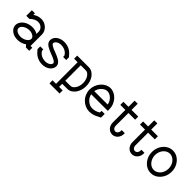

<svg xmlns="http://www.w3.org/2000/svg" viewBox="240 -1979 3415 3415"><g transform="rotate(45 1947.5 -272.0)"><path d="M251 -67.4Q262.2 -67.4 273.9 -68.4Q341.3 -76.7 385.3 -115.7Q416.5 -144.5 416.5 -178.7V-182.1Q413.1 -213.9 382.8 -233.4Q341.8 -261.7 284.7 -261.7Q272.9 -261.7 261.2 -260.3Q193.8 -252.4 150.4 -212.9Q139.6 -204.1 128.9 -186.5Q119.1 -170.9 119.1 -150.9V-147Q122.6 -116.2 152.3 -95.2Q193.8 -67.4 251 -67.4ZM251 10.3Q167.5 10.3 108.4 -31.7Q49.3 -73.7 41.5 -140.6V-148.4Q41.5 -217.3 99.4 -271.2Q157.2 -325.2 252.9 -337.4Q269 -338.9 284.7 -338.9Q361.8 -337.9 418 -303.2V-359.9Q418 -408.2 380.6 -442.4Q343.3 -476.6 290.5 -476.6Q214.8 -476.6 140.1 -403.3H62.5V-543.5H140.1V-503.9Q210.4 -554.2 290.5 -554.2Q346.7 -554.2 393.3 -528.1Q439.9 -502 467.5 -458Q495.1 -414.1 495.1 -359.9V-77.6H539.6V0H456.5L418 -42.5Q361.8 -1 282.2 8.8Q266.1 10.3 251 10.3Z M871.6 10.3Q796.4 10.3 731 -25.4Q692.9 -46.4 665 -77.6L622.6 -125.5V-194.3H700.2V-163.1Q718.3 -127.9 747.1 -106.9Q775.9 -85.9 808.6 -76.7Q841.3 -67.4 871.6 -67.4Q924.3 -67.4 961.7 -91.1Q999 -114.7 999 -148.4Q999 -185.5 858.4 -235.4Q792 -259.3 737.3 -291Q667 -333.5 667 -395.5Q668 -464.8 730 -511.7Q790.5 -554.2 871.6 -554.2Q946.8 -554.2 1012.2 -518.6Q1050.3 -497.6 1078.1 -466.3L1120.6 -418.5V-349.6H1043V-380.9Q1024.9 -416 996.1 -437Q967.3 -458 934.6 -467.3Q901.9 -476.6 871.6 -476.6Q818.8 -476.6 782.2 -453.1Q745.6 -429.7 744.1 -395.5Q744.1 -358.4 884.8 -308.6Q951.2 -284.7 1005.9 -252.9Q1076.2 -210 1076.2 -148.4Q1076.2 -81.1 1013.2 -32.2Q952.6 10.3 871.6 10.3Z M1497.1 -465.8H1369.6V-77.6H1497.1Q1531.2 -77.6 1560.3 -104.2Q1589.4 -130.9 1606.7 -175Q1624 -219.2 1624 -272Q1624 -324.2 1606.7 -368.4Q1589.4 -412.6 1560.3 -439.2Q1531.2 -465.8 1497.1 -465.8ZM1369.6 77.6H1458.5V155.3H1203.6V77.6H1292V-465.8H1203.6V-543.5H1497.1Q1582.5 -543.5 1646 -459Q1701.7 -377 1701.7 -272Q1701.7 -166.5 1646 -84.5Q1582.5 0 1497.1 0H1369.6Z M2202.1 -311Q2191.9 -372.1 2149.9 -418.9Q2094.2 -476.6 2033.7 -476.6Q1973.1 -476.6 1917.5 -418.9Q1875.5 -372.1 1865.2 -311ZM2054.7 10.3Q2004.4 10.3 1955.8 -11Q1907.2 -32.2 1868.2 -71.3Q1827.6 -112.3 1806.2 -164.8Q1784.7 -217.3 1784.7 -272Q1784.7 -326.2 1804.2 -378.2Q1823.7 -430.2 1860.4 -470.7Q1897 -511.2 1941.9 -532.7Q1986.8 -554.2 2033.7 -554.2Q2080.6 -554.2 2125.5 -532.7Q2170.4 -511.2 2207 -471.2Q2282.7 -384.3 2282.7 -275.4V-232.9H1865.2Q1881.3 -159.2 1937.5 -113.3Q1993.7 -67.4 2054.7 -67.4Q2136.2 -67.4 2205.1 -114.3V-155.3H2282.7V-63L2205.1 -24.4Q2134.8 10.3 2054.7 10.3Z M2699.7 -166.5H2777.3V-148.4Q2777.3 -80.6 2733.4 -32.2Q2690.9 10.3 2634.8 10.3Q2578.1 10.3 2536.1 -32.2Q2492.2 -80.6 2492.2 -148.4V-465.8H2365.7V-543.9H2492.2V-698.7H2569.8V-543.9H2738.3V-465.8H2569.8V-148.4Q2569.8 -110.8 2592.3 -85.9Q2610.4 -67.4 2634.8 -67.4Q2659.2 -67.4 2677.2 -85.9Q2699.7 -110.8 2699.7 -148.4Z M3194.3 -166.5H3272V-148.4Q3272 -80.6 3228 -32.2Q3185.5 10.3 3129.4 10.3Q3072.8 10.3 3030.8 -32.2Q2986.8 -80.6 2986.8 -148.4V-465.8H2860.4V-543.9H2986.8V-698.7H3064.5V-543.9H3232.9V-465.8H3064.5V-148.4Q3064.5 -110.8 3086.9 -85.9Q3105 -67.4 3129.4 -67.4Q3153.8 -67.4 3171.9 -85.9Q3194.3 -110.8 3194.3 -148.4Z M3604 -67.4Q3669.9 -67.4 3722.2 -124Q3775.4 -187.5 3775.4 -272Q3775.4 -356.4 3722.2 -419.9Q3669.9 -476.6 3604 -476.6Q3538.1 -476.6 3485.8 -419.9Q3432.6 -356.4 3432.6 -272Q3432.6 -187.5 3485.8 -124Q3538.1 -67.4 3604 -67.4ZM3604 10.3Q3535.2 10.3 3478.8 -27.8Q3422.4 -65.9 3388.7 -129.9Q3355 -193.8 3355 -272Q3355 -350.1 3388.7 -414.1Q3422.4 -478 3478.8 -516.1Q3535.2 -554.2 3604 -554.2Q3672.9 -554.2 3729.2 -516.1Q3785.6 -478 3819.3 -414.1Q3853 -350.1 3853 -272Q3853 -193.8 3819.3 -129.9Q3785.6 -65.9 3729.2 -27.8Q3672.9 10.3 3604 10.3Z"/></g></svg>

Font: Turpis
Style: Regular
Weight: 400
Designer: GGBotNet
Foundry: f0n7
Version: 1.00